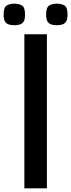

<svg xmlns="http://www.w3.org/2000/svg" viewBox="-63 -1028 389 1048"><path d="M70 0V-841H193V0ZM247 -890.3Q230.7 -890.3 217.5 -894.3Q204.3 -898.3 196.5 -910.4Q188.7 -922.4 188.7 -948.6Q188.7 -988 205.7 -998Q222.7 -1008 247 -1008Q272.1 -1008 288.9 -998Q305.7 -988 305.7 -948.6Q305.7 -922.4 297.8 -910.4Q290 -898.3 276.7 -894.3Q263.4 -890.3 247 -890.3ZM15 -890.3Q-1.3 -890.3 -14.5 -894.3Q-27.7 -898.3 -35.5 -910.4Q-43.3 -922.4 -43.3 -948.6Q-43.3 -988 -26.3 -998Q-9.3 -1008 15 -1008Q40.1 -1008 56.9 -998Q73.7 -988 73.7 -948.6Q73.7 -922.4 66.2 -910.4Q58.7 -898.3 45.2 -894.3Q31.6 -890.3 15 -890.3Z"/></svg>

Font: Matangi Light
Style: Regular
Weight: 300
Designer: Prashant Pant
Foundry: The Graphic Ant
Version: Version 3.002